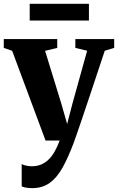

<svg xmlns="http://www.w3.org/2000/svg" viewBox="-25 -745 626 1018"><path d="M145 252.5Q127.5 252.5 113.2 250Q99 247.5 90 243V125Q98 129.5 112.8 133Q127.5 136.5 144 136.5Q170 136.5 191.8 127.8Q213.5 119 231.5 102Q249.5 85 264.2 59.2Q279 33.5 291.5 0H216.5L39.5 -475.5L-5 -491V-538H278.5V-491L214 -475.5L300 -196L331 -87.5L358.5 -193.5L437 -476L374.5 -491V-538H580.5V-491L530.5 -476Q510.5 -415.5 488.5 -349.8Q466.5 -284 446 -222.2Q425.5 -160.5 408.2 -109.8Q391 -59 379.5 -26.2Q368 6.5 365.5 13Q336.5 90 306.8 143.5Q277 197 238.5 224.8Q200 252.5 145 252.5ZM446.5 -725V-636H132.5V-725Z"/></svg>

Font: Merriweather 60pt ExtraBold
Style: Regular
Weight: 800
Version: Version 2.100